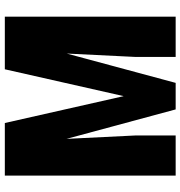

<svg xmlns="http://www.w3.org/2000/svg" viewBox="4 -755 751 799"><g transform="rotate(-90 379.5 -355.5)"><path d="M131.8 -710.9H267.1L378.9 -216.3L490.7 -710.9H625.5L434.1 0H323.7ZM48.3 -710.9H188.5L215.3 -166V0H48.3ZM568.8 -710.9H709.5V0H542V-166Z"/></g></svg>

Font: Roboto Condensed Black
Style: Regular
Weight: 900
Designer: Christian Robertson
Foundry: Google
Version: Version 3.008; 2023